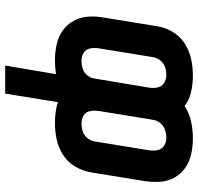

<svg xmlns="http://www.w3.org/2000/svg" viewBox="-32 -744 783 760"><g transform="rotate(-90 360.0 -363.5)"><path d="M443 -97Q426 -97 411.5 -106.5Q397 -116 394 -133Q391 -150 394 -168L430 -383Q432 -398 443 -411Q454 -424 469.5 -428.5Q485 -433 500 -433Q518 -433 532 -424Q546 -415 549 -397.5Q552 -380 549 -363L514 -148Q511 -132 500 -119.5Q489 -107 474 -102Q459 -97 443 -97ZM195 -97Q177 -97 163 -106.5Q149 -116 146 -133Q143 -150 146 -168L181 -383Q184 -398 195 -411Q206 -424 221.5 -428.5Q237 -433 252 -433Q270 -433 284 -424Q298 -415 301 -397.5Q304 -380 301 -363L266 -148Q263 -132 252 -119.5Q241 -107 225.5 -102Q210 -97 195 -97ZM193 8H194Q226 8 259 1Q292 -6 321 -25Q345 -6 377 1Q409 8 441 8H442Q473 8 505 1.5Q537 -5 566 -23Q595 -41 613 -70Q631 -99 636 -130L671 -345Q677 -377 674.5 -408Q672 -439 657.5 -465Q643 -491 618.5 -508Q594 -525 563.5 -531.5Q533 -538 502 -538Q488 -538 474.5 -537Q461 -536 447 -534L481 -735H370L336 -526Q316 -533 295.5 -535.5Q275 -538 254 -538H253Q222 -538 190 -531.5Q158 -525 129 -507Q100 -489 82.5 -460Q65 -431 59 -400L24 -185Q19 -153 21 -122Q23 -91 37.5 -65Q52 -39 76.5 -22Q101 -5 131.5 1.5Q162 8 193 8Z"/></g></svg>

Font: Iosevka Sparkle
Style: Bold Italic
Weight: 700
Italic angle: -9°
Designer: Belleve Invis
Foundry: Belleve Invis
Version: Version 4.5.0; ttfautohint (v1.8.3)